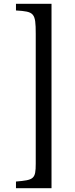

<svg xmlns="http://www.w3.org/2000/svg" viewBox="-20 -755 396 1010"><path d="M64 200V235H251V-735H64V-700C160 -694 168 -688 168 -577V106C168 187 158 192 64 200Z"/></svg>

Font: KpMath
Style: SansBold
Weight: 700
Version: Version 0.66